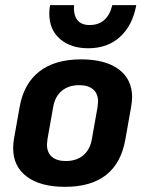

<svg xmlns="http://www.w3.org/2000/svg" viewBox="-20 -712 562 744"><path d="M31 -138Q31 -155 34 -173L56 -297Q72 -388 132.5 -435Q193 -482 294 -482Q388 -482 440 -443.5Q492 -405 492 -335Q492 -323 488 -297L466 -173Q434 12 232 12Q137 12 84 -27.5Q31 -67 31 -138ZM336 -173 358 -297Q360 -313 360 -318Q360 -349 341 -365.5Q322 -382 287 -382Q246 -382 219.5 -360Q193 -338 186 -297L164 -173Q162 -157 162 -152Q162 -121 181 -104.5Q200 -88 235 -88Q276 -88 302.5 -110Q329 -132 336 -173ZM171 -659Q171 -676 174 -692H267Q264 -656 279 -635.5Q294 -615 327 -615Q363 -615 385 -635.5Q407 -656 415 -692H508Q494 -614 445.5 -569.5Q397 -525 322 -525Q254 -525 212.5 -561Q171 -597 171 -659Z"/></svg>

Font: KoHo
Style: Bold Italic
Weight: 700
Italic angle: -10°
Version: Version 1.000; ttfautohint (v1.6)